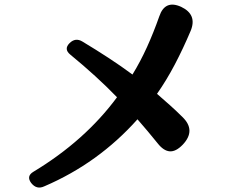

<svg xmlns="http://www.w3.org/2000/svg" viewBox="-20 -786 1040 845"><path d="M117 19Q95 -11 127 -30Q354 -167 495 -358Q406 -450 289 -546Q260 -570 286 -596Q312 -622 343 -603Q403 -567 458 -531Q513 -495 563 -458Q598 -515 627 -579Q656 -643 681 -714Q706 -788 777 -756Q849 -722 819 -650Q786 -572 749.5 -502.5Q713 -433 671 -373Q700 -348 728.5 -322.5Q757 -297 783 -271Q844 -212 784 -149Q754 -118 727 -120Q700 -122 674 -155Q652 -182 630 -208.5Q608 -235 585 -261Q413 -68 175 34Q141 50 117 19Z"/></svg>

Font: MaokenZhuyuanTi
Style: Regular
Weight: 400
Designer: Fontworks Inc & LongZhuTi team: ZERO子、时光羊、荆南、频凡、刘鹏、Little White Dog、帆影Magmeta、奈白不弍、白日月球、ChaoTawei、雨三（排名不分先后）
Version: Version 1.000; 20230222